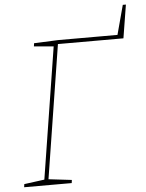

<svg xmlns="http://www.w3.org/2000/svg" viewBox="-57 -880 701 925"><g transform="rotate(-5 293.5 -417.0)"><path d="M532 -685 543 -692H247L130 -687L128 -672L230 -663L224 -671L121 -21L129 -29L24 -15L22 0H252L254 -15L135 -29L141 -21L245 -678L236 -673H561L587 -834H572Z"/></g></svg>

Font: Bitter Thin
Style: Italic
Weight: 100
Italic angle: -9°
Designer: Sol Matas, and Bitter project Authors
Foundry: Sol Matas
Version: Version 2.002